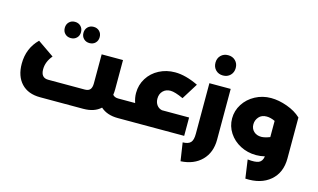

<svg xmlns="http://www.w3.org/2000/svg" viewBox="-115 -1170 2904 1756"><g transform="rotate(15 1337.0 -291.5)"><path d="M477.3 -616.7Q455.6 -595.2 421.9 -595.2Q388.2 -595.2 366.7 -616.7Q345.2 -638.2 345.2 -671.9Q345.2 -705.6 366.7 -727.3Q388.2 -749 421.9 -749Q455.6 -749 477.3 -727.3Q499 -705.6 499 -671.9Q499 -638.2 477.3 -616.7ZM654.3 -616.7Q632.8 -595.2 599.1 -595.2Q565.4 -595.2 543.7 -616.7Q522 -638.2 522 -671.9Q522 -705.6 543.7 -727.3Q565.4 -749 599.1 -749Q632.8 -749 654.3 -727.3Q675.8 -705.6 675.8 -671.9Q675.8 -638.2 654.3 -616.7ZM1063 -173.8Q1072.3 -173.8 1077.6 -150.4Q1083 -127 1083 -87.9Q1083 -47.4 1077.6 -23.7Q1072.3 0 1063 0H1027.8Q924.8 0 863.8 -55.2Q804.2 0 699.2 0H291Q177.2 0 113.5 -67.6Q49.8 -135.3 49.8 -253.9Q49.8 -399.4 148.9 -497.1L305.2 -389.2Q252 -326.2 252 -254.9Q252 -173.8 321.8 -173.8H668Q702.6 -173.8 718.3 -192.4Q733.9 -210.9 733.9 -251V-524.9H936V-250Q936 -217.8 932.1 -194.8Q950.2 -173.8 984.9 -173.8Z M1398.9 -173.8H1655.8V0H1063Q1053.7 0 1048.3 -23.7Q1043 -47.4 1043 -87.9Q1043 -127 1048.3 -150.4Q1053.7 -173.8 1063 -173.8H1145Q1128.9 -219.7 1128.9 -265.1Q1128.9 -342.3 1168.5 -405.5Q1208 -468.8 1276.4 -504.4Q1344.7 -540 1426.8 -540Q1526.4 -540 1647 -481.9L1551.8 -329.1Q1471.2 -366.2 1429.2 -366.2Q1385.7 -366.2 1358.4 -338.4Q1331.1 -310.5 1331.1 -266.1Q1331.1 -230.5 1349.4 -205.3Q1367.7 -180.2 1398.9 -173.8Z M1923.6 -652.1Q1896.5 -625 1854.5 -625Q1812.5 -625 1785.6 -652.1Q1758.8 -679.2 1758.8 -721.2Q1758.8 -763.2 1785.6 -790Q1812.5 -816.9 1854.5 -816.9Q1896.5 -816.9 1923.6 -790Q1950.7 -763.2 1950.7 -721.2Q1950.7 -679.2 1923.6 -652.1ZM1683.6 232.9 1657.7 61Q1710.4 60.1 1732.2 36.9Q1753.9 13.7 1753.9 -44.9V-524.9H1955.6V-44.9Q1955.6 77.6 1882.1 151.9Q1808.6 226.1 1683.6 232.9Z M2619.6 -434.1 2621.6 -433.1V-44.9Q2621.6 90.3 2533.2 165.8Q2444.8 241.2 2297.4 232.9L2272.5 58.1Q2345.7 65.9 2377.9 51.8Q2410.2 37.6 2417.5 -9.8Q2375 0 2335.4 0Q2254.9 0 2186.3 -35.6Q2117.7 -71.3 2077.6 -133.1Q2037.6 -194.8 2037.6 -268.1Q2037.6 -341.3 2077.6 -404.1Q2117.7 -466.8 2186.3 -503.4Q2254.9 -540 2335.4 -540Q2408.7 -540 2489 -511Q2569.3 -481.9 2619.6 -434.1ZM2239.7 -266.1Q2239.7 -225.1 2267.1 -199.5Q2294.4 -173.8 2338.4 -173.8Q2369.1 -173.8 2419.4 -192.9V-346.2Q2377 -366.2 2339.4 -366.2Q2292 -366.2 2265.9 -335.9Q2239.7 -305.7 2239.7 -266.1Z"/></g></svg>

Font: Montserrat-Arabic ExtraBold
Style: Regular
Weight: 800
Designer: Mohamed Gaber
Foundry: Kief Type Foundry
Version: Version 5.008;PS 005.008;hotconv 1.0.88;makeotf.lib2.5.64775